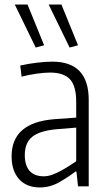

<svg xmlns="http://www.w3.org/2000/svg" viewBox="-20 -819 472 844"><path d="M155 5Q97 5 64 -31.5Q31 -68 31 -132Q31 -280 218 -295L315 -302V-372Q315 -441 287.5 -470.5Q260 -500 200 -500Q175 -500 140 -495Q105 -490 75 -482L69 -531Q105 -539 143 -543.5Q181 -548 210 -548Q370 -548 370 -380V0H323L316 -65H312Q279 -40 239.5 -17.5Q200 5 155 5ZM173 -44Q191 -44 211 -51.5Q231 -59 250 -69.5Q269 -80 286 -91Q303 -102 315 -110V-258L229 -251Q154 -244 121.5 -217.5Q89 -191 89 -137Q89 -92 110 -68Q131 -44 173 -44ZM137 -610 45 -799H101L174 -620ZM286 -610 194 -799H250L323 -620Z"/></svg>

Font: Encode Sans Compressed
Style: Light
Weight: 300
Designer: Pablo Impallari, Andres Torresi
Foundry: Pablo Impallari, Andres Torresi
Version: Version 1.000; ttfautohint (v1.00) -l 8 -r 50 -G 200 -x 14 -